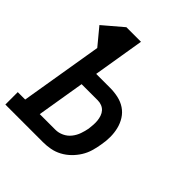

<svg xmlns="http://www.w3.org/2000/svg" viewBox="-206 -870 1006 1006"><g transform="rotate(45 296.5 -367.5)"><path d="M-7 0V-92H48L124 -550L47 -643L155 -735H263L216 -450H320Q350 -450 379.5 -443.5Q409 -437 433 -421Q457 -405 472.5 -380.5Q488 -356 495 -327.5Q502 -299 502 -268Q502 -237 496 -206Q492 -180 484 -153Q476 -126 461 -102Q446 -78 425 -57.5Q404 -37 378.5 -23.5Q353 -10 326 -5Q299 0 272 0ZM156 -92H272Q295 -92 317.5 -102.5Q340 -113 355.5 -132.5Q371 -152 379 -175Q387 -198 391 -220Q393 -236 394 -251.5Q395 -267 393.5 -282Q392 -297 387 -311.5Q382 -326 372.5 -336.5Q363 -347 349 -352.5Q335 -358 320 -358H200Z"/></g></svg>

Font: Iosevka Slab Semibold Extended
Style: Italic
Weight: 600
Width: 7
Italic angle: -9°
Monospace: yes
Designer: Belleve Invis
Foundry: Belleve Invis
Version: Version 11.1.0; ttfautohint (v1.8.3)